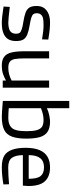

<svg xmlns="http://www.w3.org/2000/svg" viewBox="632 -1388 767 2070"><g transform="rotate(90 1015.0 -353.5)"><path d="M405 -424Q309 -440 254 -440Q199 -440 175 -434Q123 -419 123 -366Q123 -344 133 -330.5Q143 -317 171 -308Q199 -299 256.5 -289.5Q314 -280 351.5 -265Q389 -250 406 -223Q423 -196 423 -142.5Q423 -89 400 -54Q356 10 228 10Q170 10 51 -9L55 -76Q188 -60 225 -60Q262 -60 289 -68Q344 -83 344 -144Q344 -169 334 -183Q315 -208 212 -223Q156 -232 118.5 -245.5Q81 -259 63 -286Q45 -313 45 -366Q45 -419 71 -451Q119 -510 225 -510Q298 -510 407 -491Z M711 -60Q783 -60 849 -96V-500H926V0H849V-35Q817 -17 779.5 -3.5Q742 10 684 10Q626 10 592 -16Q558 -42 545.5 -97Q533 -152 533 -239V-500H610V-239Q610 -173 616.5 -134Q623 -95 645 -77.5Q667 -60 711 -60Z M1238 10Q1201 10 1069 -1V-717H1147V-476Q1181 -493 1223.5 -501.5Q1266 -510 1291 -510Q1359 -510 1399.5 -484.5Q1440 -459 1457.5 -403.5Q1475 -348 1475 -253Q1475 -158 1453.5 -99.5Q1432 -41 1380.5 -15.5Q1329 10 1238 10ZM1147 -65Q1200 -60 1252.5 -60Q1305 -60 1338.5 -80.5Q1372 -101 1383.5 -145Q1395 -189 1395 -255.5Q1395 -322 1385 -362Q1375 -402 1350.5 -421Q1326 -440 1271.5 -440Q1217 -440 1147 -412Z M1969 -7Q1867 10 1783 10Q1699 10 1655 -19Q1574 -73 1574 -247Q1574 -428 1673 -484Q1720 -510 1784 -510Q1884 -510 1935 -454.5Q1986 -399 1986 -276L1982 -217H1653Q1654 -139 1682 -99Q1710 -59 1787 -59Q1864 -59 1967 -68ZM1653 -280H1908Q1908 -372 1878.5 -408.5Q1849 -445 1784 -445Q1653 -445 1653 -280Z"/></g></svg>

Font: Cairo-CLs
Style: CLs-Regular
Weight: 400
Version: Version 3.130;gftools[0.9.24]